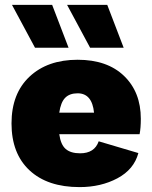

<svg xmlns="http://www.w3.org/2000/svg" viewBox="-20 -754 620 784"><path d="M260 -559H123L29 -734H193ZM485 -559H348L254 -734H418ZM555 -269Q555 -231 550 -206H222Q228 -163 248.5 -145.5Q269 -128 307 -128Q366 -128 383 -177L545 -129Q527 -62 459.5 -26Q392 10 305 10Q174 10 100.5 -58.5Q27 -127 27 -250Q27 -372 100.5 -441Q174 -510 297 -510Q418 -510 486.5 -444Q555 -378 555 -269ZM297 -373Q264 -373 246 -354.5Q228 -336 222 -294H364Q356 -373 297 -373Z"/></svg>

Font: Elaine Sans ExtraBold
Style: Regular
Weight: 800
Designer: Wei Huang
Foundry: Wei Huang
Version: Version 2.001;December 24, 2019;FontCreator 12.0.0.2547 64-b